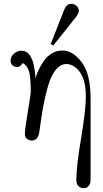

<svg xmlns="http://www.w3.org/2000/svg" viewBox="-20 -719 540 1011"><path d="M36 -399Q36 -421 53.5 -436.5Q71 -452 92 -452Q106 -452 117.5 -446Q129 -440 136.5 -428.5Q144 -417 149 -405.5Q154 -394 157.5 -377Q161 -360 162.5 -350Q164 -340 165.5 -325Q167 -310 167 -307Q173 -328 182.5 -349Q192 -370 209 -395.5Q226 -421 252 -437Q278 -453 308 -453Q364 -453 410.5 -391Q457 -329 457 -200V228Q457 246 449.5 256.5Q442 267 435 269.5Q428 272 420 272Q406 272 394 262Q382 252 382 228Q382 157 407 9Q432 -139 432 -212Q432 -317 382 -360Q357 -382 329 -382Q304 -382 284 -362.5Q264 -343 250.5 -313.5Q237 -284 224.5 -234.5Q212 -185 204.5 -140.5Q197 -96 188 -31Q183 21 147 21Q134 21 122.5 12.5Q111 4 111 -13Q111 -38 126.5 -131.5Q142 -225 142 -233Q142 -317 131.5 -347Q121 -377 99 -387Q88 -366 69 -366Q55 -366 45.5 -375.5Q36 -385 36 -399ZM247 -487 312 -652 314 -658Q316 -663 316.5 -664.5Q317 -666 319.5 -671Q322 -676 323.5 -678Q325 -680 327.5 -684.5Q330 -689 332.5 -690.5Q335 -692 338.5 -694.5Q342 -697 346 -698Q350 -699 355 -699Q370 -699 382.5 -688.5Q395 -678 395 -662Q395 -649 379 -628Q373 -620 261 -480H260Z"/></svg>

Font: CMU Serif
Style: Roman
Weight: 500
Version: Version 0.7.0